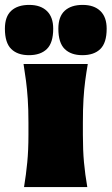

<svg xmlns="http://www.w3.org/2000/svg" viewBox="-75 -763 455 783"><path d="M23 0Q31.5 -52 36.2 -101Q41 -150 41 -213V-263Q41 -318 38.2 -358.8Q35.5 -399.5 31 -433.5Q26.5 -467.5 21 -502H283Q277 -467.5 272.5 -433.5Q268 -399.5 265.5 -358.8Q263 -318 263 -263V-213Q263 -150 267.5 -101Q272 -52 281 0ZM261 -538Q214.5 -538 188.8 -563.2Q163 -588.5 163 -646Q163 -695.5 189 -719.2Q215 -743 262 -743Q308.5 -743 334.2 -718.2Q360 -693.5 360 -646Q360 -588.5 334.2 -563.2Q308.5 -538 261 -538ZM43 -538Q-3.5 -538 -29.2 -563.2Q-55 -588.5 -55 -646Q-55 -695.5 -29 -719.2Q-3 -743 44 -743Q90.5 -743 116.2 -718.2Q142 -693.5 142 -646Q142 -588.5 116.2 -563.2Q90.5 -538 43 -538Z"/></svg>

Font: Commissioner Flair Black
Style: Regular
Weight: 900
Designer: Kostas Bartsokas
Foundry: Kostas Bartsokas
Version: Version 1.000; ttfautohint (v1.8.3)